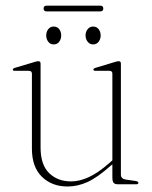

<svg xmlns="http://www.w3.org/2000/svg" viewBox="-20 -670 552 698"><path d="M96 -129.5V-402Q96 -412.5 85 -412.5H34.5Q26.5 -412.5 26.5 -417Q26.5 -421 34.5 -423.5L103.5 -444Q114 -447.5 119 -447.5Q127.5 -447.5 127.5 -438.5V-134Q127.5 -71 158.5 -40.8Q189.5 -10.5 238.5 -10.5Q269 -10.5 302.8 -26Q336.5 -41.5 376.5 -76.5L388.5 -87V-402Q388.5 -412.5 378 -412.5H327.5Q319.5 -412.5 319.5 -417Q319.5 -421 327.5 -423.5L395.5 -444Q406.5 -447.5 411.5 -447.5Q419.5 -447.5 419.5 -438.5V-34.5Q419.5 -19.5 438.5 -17L473 -12Q483 -10.5 483 -5Q483 0 474.5 0H410Q398 0 393.2 -5.2Q388.5 -10.5 388.5 -25.5V-72.5L383.5 -68.5Q334 -24.5 298 -8.2Q262 8 225.5 8Q168.5 8 132.2 -27.5Q96 -63 96 -129.5ZM175 -508.5Q163 -508.5 155.5 -518.2Q148 -528 148 -541Q148 -554.5 155.5 -564Q163 -573.5 175 -573.5Q188 -573.5 195.2 -564Q202.5 -554.5 202.5 -541Q202.5 -528 195.2 -518.2Q188 -508.5 175 -508.5ZM318.5 -508.5Q306.5 -508.5 298.8 -518.2Q291 -528 291 -541Q291 -554.5 298.8 -564Q306.5 -573.5 318.5 -573.5Q331 -573.5 338.5 -564Q346 -554.5 346 -541Q346 -528 338.5 -518.2Q331 -508.5 318.5 -508.5ZM138.5 -639Q138.5 -649.5 150 -649.5H344Q355.5 -649.5 355.5 -639Q355.5 -628.5 344 -628.5H150Q138.5 -628.5 138.5 -639Z"/></svg>

Font: Fraunces 72pt S000 Thin
Style: Regular
Weight: 100
Version: Version 1.000; ttfautohint (v1.8.3)